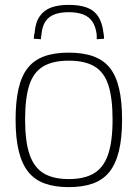

<svg xmlns="http://www.w3.org/2000/svg" viewBox="-20 -758 565 788"><path d="M44 -267Q44 -341 56 -393.5Q68 -446 93.5 -478.5Q119 -511 160.5 -526.5Q202 -542 262 -542Q322 -542 364 -526.5Q406 -511 431.5 -478.5Q457 -446 469 -393.5Q481 -341 481 -267Q481 -191 468 -138Q455 -85 429 -52.5Q403 -20 361.5 -5Q320 10 262 10Q205 10 163.5 -5Q122 -20 96 -52.5Q70 -85 57 -138Q44 -191 44 -267ZM83 -267Q83 -177 101.5 -123.5Q120 -70 159.5 -46.5Q199 -23 262 -23Q326 -23 365.5 -46.5Q405 -70 423.5 -123.5Q442 -177 442 -267Q442 -355 425 -408Q408 -461 368.5 -485Q329 -509 262 -509Q196 -509 156.5 -485Q117 -461 100 -408Q83 -355 83 -267ZM262 -738Q305 -738 335 -727.5Q365 -717 382.5 -691Q400 -665 405 -621Q406 -616 406.5 -610.5Q407 -605 407 -599L377 -597Q377 -602 377 -606.5Q377 -611 377 -615Q373 -649 359 -669.5Q345 -690 320.5 -699Q296 -708 262 -708Q228 -708 204 -699Q180 -690 166.5 -670Q153 -650 150 -615Q149 -611 148.5 -606.5Q148 -602 148 -597L119 -599Q119 -605 119.5 -611Q120 -617 122 -622Q125 -665 142.5 -690.5Q160 -716 189.5 -727Q219 -738 262 -738Z"/></svg>

Font: Georama ExtraLight
Style: Regular
Weight: 250
Version: Version 1.001